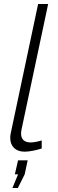

<svg xmlns="http://www.w3.org/2000/svg" viewBox="-20 -750 289 957"><path d="M103 6Q69 6 50 -12.5Q31 -31 31 -63Q31 -75 34 -88L170 -730H220L87 -103Q86 -98 85.5 -93.5Q85 -89 85 -85Q85 -40 134 -40Q144 -40 159.5 -43Q175 -46 188 -50V-10Q171 -4 146 1Q121 6 103 6ZM42 187 70 119H54L70 49H118L103 119L69 187Z"/></svg>

Font: Raleway Light
Style: Italic
Weight: 300
Italic angle: -12°
Designer: Matt McInerney, Pablo Impallari, Rodrigo Fuenzalida
Foundry: Matt McInerney, Pablo Impallari, Rodrigo Fuenzalida
Version: Version 4.026